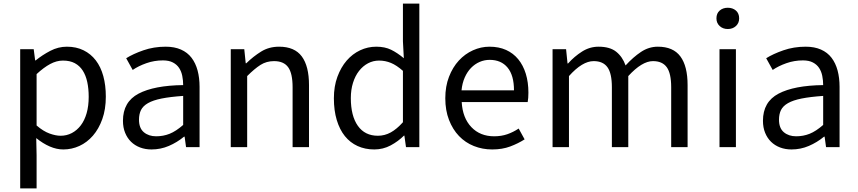

<svg xmlns="http://www.w3.org/2000/svg" viewBox="-20 -816 4758 1065"><path d="M92 -543H167L175 -481H178Q215 -511 259 -534Q303 -557 351 -557Q403 -557 443.5 -537Q484 -517 511.5 -481Q539 -445 553 -394Q567 -343 567 -280Q567 -210 547.5 -155.5Q528 -101 495.5 -63.5Q463 -26 420.5 -6.5Q378 13 331 13Q294 13 256 -3.5Q218 -20 181 -50L183 45V229H92ZM316 -63Q350 -63 378.5 -78Q407 -93 428 -120.5Q449 -148 460.5 -188Q472 -228 472 -279Q472 -324 464 -361Q456 -398 439 -424.5Q422 -451 395 -465.5Q368 -480 329 -480Q294 -480 258.5 -461Q223 -442 183 -405V-120Q220 -88 254.5 -75.5Q289 -63 316 -63Z M820 13Q786 13 757 2Q728 -9 707 -29.5Q686 -50 674 -79.5Q662 -109 662 -146Q662 -251 748.5 -296.5Q835 -342 996 -344Q996 -370 991 -395Q986 -420 973.5 -439Q961 -458 939 -469.5Q917 -481 884 -481Q836 -481 792 -465.5Q748 -450 716 -428L680 -493Q718 -517 775.5 -537Q833 -557 899 -557Q948 -557 984 -541Q1020 -525 1042.5 -495.5Q1065 -466 1076 -425Q1087 -384 1087 -334V0H1012L1004 -58H1001Q962 -26 916.5 -6.5Q871 13 820 13ZM846 -60Q886 -60 921 -74Q956 -88 996 -123V-284Q924 -279 876.5 -269.5Q829 -260 801 -244Q773 -228 762 -205.5Q751 -183 751 -152Q751 -105 778 -82.5Q805 -60 846 -60Z M1260 -543H1335L1343 -465H1346Q1385 -503 1428.5 -530Q1472 -557 1528 -557Q1614 -557 1654 -503Q1694 -449 1694 -344V0H1603V-332Q1603 -409 1578.5 -443Q1554 -477 1500 -477Q1458 -477 1425 -456Q1392 -435 1351 -394V0H1260Z M2056 13Q2005 13 1963.5 -6Q1922 -25 1893 -61Q1864 -97 1848 -150Q1832 -203 1832 -271Q1832 -337 1851.5 -390Q1871 -443 1903 -480Q1935 -517 1977.5 -537Q2020 -557 2067 -557Q2115 -557 2149.5 -540Q2184 -523 2220 -493L2215 -587V-796H2306V0H2232L2223 -64H2221Q2189 -32 2147 -9.5Q2105 13 2056 13ZM2076 -63Q2114 -63 2147.5 -81.5Q2181 -100 2215 -138V-423Q2180 -454 2148.5 -467Q2117 -480 2083 -480Q2050 -480 2021.5 -465Q1993 -450 1971.5 -422.5Q1950 -395 1938 -356.5Q1926 -318 1926 -272Q1926 -173 1965 -118Q2004 -63 2076 -63Z M2710 13Q2656 13 2608.5 -6Q2561 -25 2526 -61.5Q2491 -98 2470.5 -151Q2450 -204 2450 -271Q2450 -337 2470.5 -390Q2491 -443 2525 -480Q2559 -517 2603.5 -537Q2648 -557 2695 -557Q2747 -557 2787 -539Q2827 -521 2854.5 -487.5Q2882 -454 2896.5 -407Q2911 -360 2911 -302Q2911 -287 2910 -273.5Q2909 -260 2907 -250H2541Q2546 -162 2594.5 -111Q2643 -60 2721 -60Q2761 -60 2794 -71.5Q2827 -83 2857 -103L2890 -43Q2854 -20 2810 -3.5Q2766 13 2710 13ZM2831 -315Q2831 -398 2795.5 -441Q2760 -484 2696 -484Q2667 -484 2640.5 -472.5Q2614 -461 2593 -439.5Q2572 -418 2558 -386.5Q2544 -355 2540 -315Z M3045 -543H3120L3128 -464H3131Q3166 -503 3208.5 -530Q3251 -557 3300 -557Q3363 -557 3398 -529Q3433 -501 3450 -453Q3492 -499 3535.5 -528Q3579 -557 3629 -557Q3714 -557 3754 -503Q3794 -449 3794 -344V0H3703V-332Q3703 -409 3678.5 -443Q3654 -477 3602 -477Q3541 -477 3465 -394V0H3374V-332Q3374 -409 3349.5 -443Q3325 -477 3273 -477Q3210 -477 3136 -394V0H3045Z M3971 -543H4062V0H3971ZM4017 -655Q3990 -655 3972 -671.5Q3954 -688 3954 -714Q3954 -742 3972 -757.5Q3990 -773 4017 -773Q4044 -773 4062 -757.5Q4080 -742 4080 -714Q4080 -688 4062 -671.5Q4044 -655 4017 -655Z M4370 13Q4336 13 4307 2Q4278 -9 4257 -29.5Q4236 -50 4224 -79.5Q4212 -109 4212 -146Q4212 -251 4298.5 -296.5Q4385 -342 4546 -344Q4546 -370 4541 -395Q4536 -420 4523.5 -439Q4511 -458 4489 -469.5Q4467 -481 4434 -481Q4386 -481 4342 -465.5Q4298 -450 4266 -428L4230 -493Q4268 -517 4325.5 -537Q4383 -557 4449 -557Q4498 -557 4534 -541Q4570 -525 4592.5 -495.5Q4615 -466 4626 -425Q4637 -384 4637 -334V0H4562L4554 -58H4551Q4512 -26 4466.5 -6.5Q4421 13 4370 13ZM4396 -60Q4436 -60 4471 -74Q4506 -88 4546 -123V-284Q4474 -279 4426.5 -269.5Q4379 -260 4351 -244Q4323 -228 4312 -205.5Q4301 -183 4301 -152Q4301 -105 4328 -82.5Q4355 -60 4396 -60Z"/></svg>

Font: SpoqaHanSans-Regular
Style: Regular
Weight: 400
Designer: [Spoqa Han Sans] Dong-huui Kim \uAE40 \uB3D9 \uD718  Younghwa Kang \uAC15 \uC601 \uD654  [Noto Sans] Ryoko NISHIZUKA \u8
Foundry: Spoqa (http://www.spoqa-han-sans.com)
Version: Version 2.000